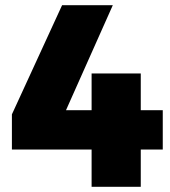

<svg xmlns="http://www.w3.org/2000/svg" viewBox="-20 -722 657 742"><path d="M220 -702 26 -280V-144H334V0H524V-144H609V-296H524V-438H334V-296H235L416 -702Z"/></svg>

Font: Montserrat ExtraBold
Style: Regular
Weight: 800
Designer: Julieta Ulanovsky
Foundry: Julieta Ulanovsky
Version: Version 4.000